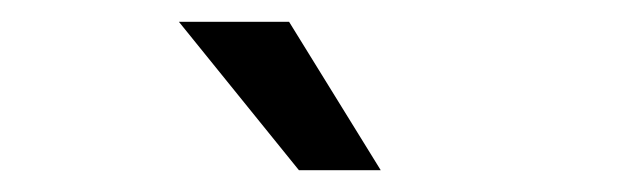

<svg xmlns="http://www.w3.org/2000/svg" viewBox="-20 -739 579 176"><path d="M329 -583 245 -719H144L254 -583Z"/></svg>

Font: Falling Sky
Style: Light
Weight: 400
Designer: Paul D. Hunt
Foundry: Adobe Systems Incorporated
Version: Version 1.02